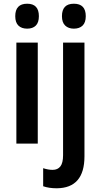

<svg xmlns="http://www.w3.org/2000/svg" viewBox="-20 -772 542 1032"><path d="M126 -752Q189 -752 189 -685Q189 -651 172.5 -634.5Q156 -618 126 -618Q96 -618 79 -634.5Q62 -651 62 -685Q62 -752 126 -752ZM183 -543V0H68V-543ZM313 -685Q313 -752 377 -752Q441 -752 441 -685Q441 -651 424 -634.5Q407 -618 377 -618Q348 -618 330.5 -634.5Q313 -651 313 -685ZM285 240Q243 240 212 229V132Q239 141 263 141Q290 141 304.5 122.5Q319 104 319 62V-543H434V68Q434 239 285 240Z"/></svg>

Font: Noto Sans Malayalam Condensed SemiBold
Style: Regular
Weight: 600
Width: 3
Designer: Jelle Bosma - Monotype Design Team
Foundry: Monotype Imaging Inc.
Version: Version 2.104; ttfautohint (v1.8.4.7-5d5b)